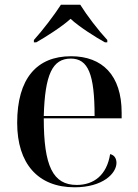

<svg xmlns="http://www.w3.org/2000/svg" viewBox="-20 -786 585 816"><path d="M124 -616V-606H134C173 -628 244 -673 280 -706C315 -673 386 -628 426 -606H436V-616C397 -658 349 -721 321 -766H239C210 -721 162 -658 124 -616ZM297 10C417 10 475 -49 475 -94C475 -111 467 -127 448 -131C434 -42 379 0 306 0C205 0 166 -80 166 -283H497V-307C497 -466 415 -547 282 -547C136 -547 53 -452 53 -264C53 -91 141 10 297 10ZM382 -293H166C171 -470 203 -537 281 -537C355 -537 382 -470 382 -293Z"/></svg>

Font: Noto Serif Display Medium
Style: Regular
Weight: 500
Designer: Monotype Design Team
Foundry: Monotype Imaging Inc.
Version: Version 2.009